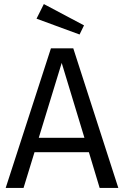

<svg xmlns="http://www.w3.org/2000/svg" viewBox="-20 -926 611 946"><path d="M396 -247 284 -616 171 -247ZM418 -176H150L96 0H8L231 -688H341L563 0H471ZM372 -756 160 -834 196 -906 394 -801Z"/></svg>

Font: FiraSans
Style: Regular
Weight: 350
Designer: Carrois Corporate & Edenspiekermann AG
Foundry: Carrois Corporate GbR & Edenspiekermann AG
Version: Version 3.106;PS 003.106;hotconv 1.0.70;makeotf.lib2.5.58329